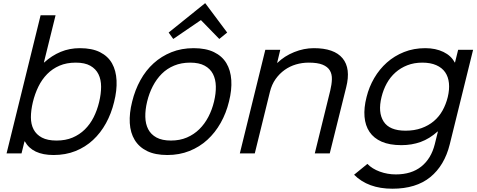

<svg xmlns="http://www.w3.org/2000/svg" viewBox="-20 -933 2901 1168"><path d="M674 -312Q657 -242 624.5 -183Q592 -124 545.5 -81Q499 -38 439 -14Q379 10 306 10Q177 10 131 -73H129L111 0H20L227 -840H318L247 -553H249Q295 -595 349 -617.5Q403 -640 466 -640Q540 -640 588.5 -615.5Q637 -591 661.5 -547.5Q686 -504 689 -443.5Q692 -383 674 -312ZM583 -312Q595 -362 595 -405.5Q595 -449 579 -481.5Q563 -514 529.5 -533Q496 -552 441 -552Q385 -552 342 -533.5Q299 -515 267 -482.5Q235 -450 213.5 -406Q192 -362 180 -312Q168 -262 168 -219.5Q168 -177 184.5 -145.5Q201 -114 235 -96Q269 -78 324 -78Q379 -78 421.5 -96Q464 -114 496 -145.5Q528 -177 549.5 -219.5Q571 -262 583 -312Z M1362 -735 1314 -696 1203 -810H1201L1034 -696L1006 -735L1227 -913H1229ZM1373 -315Q1356 -245 1322.5 -185.5Q1289 -126 1241.5 -82.5Q1194 -39 1132.5 -14.5Q1071 10 998 10Q924 10 875 -14Q826 -38 799.5 -81.5Q773 -125 769.5 -184.5Q766 -244 784 -315Q801 -385 834 -445Q867 -505 914.5 -548Q962 -591 1023 -615.5Q1084 -640 1158 -640Q1232 -640 1281.5 -616Q1331 -592 1357 -549Q1383 -506 1387 -446Q1391 -386 1373 -315ZM1282 -315Q1294 -365 1293 -408Q1292 -451 1275.5 -483Q1259 -515 1225 -533.5Q1191 -552 1137 -552Q1083 -552 1039.5 -534Q996 -516 964 -484Q932 -452 909.5 -408.5Q887 -365 875 -315Q863 -265 864 -222Q865 -179 881.5 -147Q898 -115 932 -96.5Q966 -78 1020 -78Q1074 -78 1117 -96.5Q1160 -115 1192.5 -147Q1225 -179 1247.5 -222Q1270 -265 1282 -315Z M2086 -402 1986 0H1895L1989 -382Q1998 -419 1999 -450.5Q2000 -482 1986.5 -504.5Q1973 -527 1942.5 -539.5Q1912 -552 1858 -552Q1818 -552 1780.5 -541Q1743 -530 1711.5 -507.5Q1680 -485 1656.5 -452Q1633 -419 1622 -374L1530 0H1439L1594 -630H1685L1666 -551H1668Q1710 -592 1769.5 -616Q1829 -640 1889 -640Q2013 -640 2064 -578.5Q2115 -517 2086 -402Z M2858 -630 2716 -55Q2684 74 2597.5 144.5Q2511 215 2367 215Q2219 215 2134 130L2215 64Q2244 94 2290.5 111Q2337 128 2388 128Q2483 128 2543 80Q2603 32 2625 -56L2644 -133H2642Q2593 -89 2539 -69.5Q2485 -50 2422 -50Q2350 -50 2302 -71Q2254 -92 2228 -130.5Q2202 -169 2197.5 -223Q2193 -277 2210 -343Q2225 -404 2256.5 -458Q2288 -512 2333.5 -552.5Q2379 -593 2438 -616.5Q2497 -640 2567 -640Q2630 -640 2677.5 -617Q2725 -594 2746 -553H2748L2767 -630ZM2704 -343Q2715 -389 2711 -427.5Q2707 -466 2688 -493.5Q2669 -521 2634 -536.5Q2599 -552 2549 -552Q2499 -552 2458 -536Q2417 -520 2385.5 -492Q2354 -464 2333 -426Q2312 -388 2301 -343Q2278 -250 2313.5 -194Q2349 -138 2447 -138Q2501 -138 2544 -153.5Q2587 -169 2619 -196Q2651 -223 2672 -260.5Q2693 -298 2704 -343Z"/></svg>

Font: TypoPRO Sinkin Sans
Style: 400 Italic
Weight: 400
Italic angle: -112°
Designer: Keith Bates
Foundry: K-Type
Version: Sinkin Sans (version 1.0)  by Keith Bates   •   © 2014   www